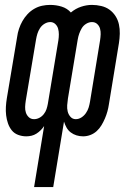

<svg xmlns="http://www.w3.org/2000/svg" viewBox="-20 -548 540 783"><path d="M119 215 160 -34Q154 -25 146 -17Q138 -9 128.5 -3Q119 3 108.5 5.5Q98 8 87 8Q70 8 54 2Q38 -4 28 -16.5Q18 -29 12.5 -45Q7 -61 5 -78Q3 -95 4 -112.5Q5 -130 8 -148L50 -398Q52 -414 57.5 -430.5Q63 -447 71.5 -462Q80 -477 92 -490Q104 -503 119.5 -512Q135 -521 151.5 -524.5Q168 -528 184 -528Q209 -528 231.5 -521Q254 -514 269 -497Q288 -513 310.5 -520.5Q333 -528 355 -528Q374 -528 393 -523.5Q412 -519 426.5 -508.5Q441 -498 451 -482.5Q461 -467 465 -448.5Q469 -430 468.5 -410.5Q468 -391 465 -372L424 -122Q422 -108 418 -93.5Q414 -79 408 -65Q402 -51 394 -37.5Q386 -24 374.5 -13.5Q363 -3 348.5 2.5Q334 8 319 8Q305 8 292 4Q279 0 268.5 -8Q258 -16 251.5 -27.5Q245 -39 241 -52L197 215ZM119 -62Q130 -62 140.5 -67.5Q151 -73 158.5 -82.5Q166 -92 169.5 -102.5Q173 -113 175 -124L218 -383Q220 -396 220 -408Q220 -420 217 -431Q214 -442 205.5 -450Q197 -458 185 -458Q173 -458 161.5 -451Q150 -444 143 -433Q136 -422 132.5 -410.5Q129 -399 127 -387L85 -137Q83 -124 82.5 -112Q82 -100 85.5 -89Q89 -78 97.5 -70Q106 -62 119 -62ZM289 -62Q301 -62 312 -69Q323 -76 330.5 -87Q338 -98 341.5 -109.5Q345 -121 347 -133L388 -383Q390 -396 390.5 -408Q391 -420 388 -431Q385 -442 376.5 -450Q368 -458 355 -458Q343 -458 331.5 -451Q320 -444 313.5 -433Q307 -422 303 -410.5Q299 -399 297 -387L257 -146Q255 -132 254 -119Q253 -106 256 -93.5Q259 -81 267.5 -71.5Q276 -62 289 -62Z"/></svg>

Font: Iosevka Custom
Style: Italic
Weight: 400
Italic angle: -9°
Monospace: yes
Designer: Belleve Invis
Foundry: Belleve Invis
Version: Version 30.3.3; ttfautohint (v1.8.3)